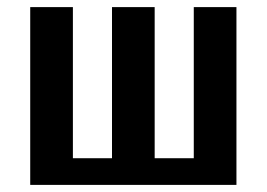

<svg xmlns="http://www.w3.org/2000/svg" viewBox="-20 -520 750 540"><path d="M65 0V-500H185V-75H295V-500H415V-75H525V-500H645V0Z"/></svg>

Font: Cuprum
Style: Bold
Weight: 700
Designer: Jovanny Lemonad
Foundry: Jovanny Lemonad
Version: Version 2.000